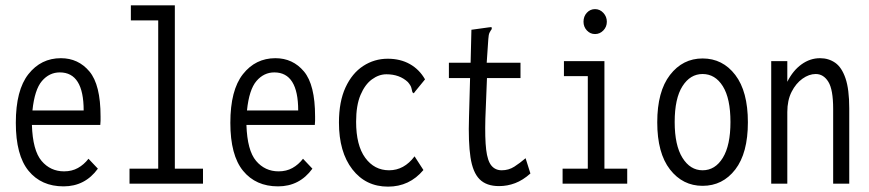

<svg xmlns="http://www.w3.org/2000/svg" viewBox="-20 -685 3240 716"><path d="M217 10Q134 10 86.5 -48Q39 -106 39 -227Q39 -349 86 -408.5Q133 -468 207 -468Q272 -468 313.5 -418.5Q355 -369 355 -251Q355 -242 355 -234.5Q355 -227 354 -219H99Q102 -124 135 -85Q168 -46 219 -46Q248 -46 270.5 -58.5Q293 -71 310 -93L345 -56Q297 10 217 10ZM101 -273H292Q292 -415 203 -415Q164 -415 136.5 -383Q109 -351 101 -273Z M463 0V-56H570V-609H468V-665H632V-56H737V0Z M1017 10Q934 10 886.5 -48Q839 -106 839 -227Q839 -349 886 -408.5Q933 -468 1007 -468Q1072 -468 1113.5 -418.5Q1155 -369 1155 -251Q1155 -242 1155 -234.5Q1155 -227 1154 -219H899Q902 -124 935 -85Q968 -46 1019 -46Q1048 -46 1070.5 -58.5Q1093 -71 1110 -93L1145 -56Q1097 10 1017 10ZM901 -273H1092Q1092 -415 1003 -415Q964 -415 936.5 -383Q909 -351 901 -273Z M1427 11Q1344 11 1294 -53.5Q1244 -118 1244 -228Q1244 -306 1268.5 -359Q1293 -412 1334.5 -439Q1376 -466 1426 -466Q1473 -466 1508.5 -446Q1544 -426 1565 -389L1529 -345L1523 -337L1518 -341Q1516 -349 1514 -357.5Q1512 -366 1501 -379Q1470 -408 1421 -408Q1393 -408 1367 -389Q1341 -370 1324.5 -331Q1308 -292 1308 -231Q1308 -143 1342 -96.5Q1376 -50 1431 -50Q1487 -50 1526 -102L1559 -51Q1507 11 1427 11Z M1841 9Q1794 9 1768.5 -16.5Q1743 -42 1734.5 -98.5Q1726 -155 1729 -248L1733 -394H1654V-451H1735L1738 -574L1803 -583L1813 -584L1814 -577Q1809 -570 1805.5 -563Q1802 -556 1801 -539L1795 -451H1921V-394H1796L1790 -243Q1788 -169 1793 -127Q1798 -85 1812.5 -67.5Q1827 -50 1851 -50Q1877 -50 1898 -63.5Q1919 -77 1940 -95L1958 -38Q1930 -13 1901 -2Q1872 9 1841 9Z M2078 0V-56H2172V-401H2083V-457H2234V-56H2319V0ZM2199 -558Q2181 -558 2168.5 -571.5Q2156 -585 2156 -604Q2156 -624 2168.5 -637.5Q2181 -651 2199 -651Q2217 -651 2230 -637Q2243 -623 2243 -604Q2243 -585 2230 -571.5Q2217 -558 2199 -558Z M2600 8Q2526 8 2478.5 -53Q2431 -114 2431 -229Q2431 -344 2478.5 -405.5Q2526 -467 2600 -467Q2675 -467 2722 -405.5Q2769 -344 2769 -229Q2769 -114 2722 -53Q2675 8 2600 8ZM2600 -50Q2647 -50 2675.5 -96.5Q2704 -143 2704 -230Q2704 -318 2675.5 -363.5Q2647 -409 2600 -409Q2554 -409 2525 -363.5Q2496 -318 2496 -230Q2496 -143 2525 -96.5Q2554 -50 2600 -50Z M2856 0V-457H2916V-380Q2937 -422 2969 -445Q3001 -468 3038 -468Q3070 -468 3094.5 -451Q3119 -434 3133 -393Q3147 -352 3147 -281V0H3087V-279Q3087 -351 3069 -380Q3051 -409 3022 -409Q2997 -409 2972.5 -391.5Q2948 -374 2932 -342.5Q2916 -311 2916 -267V0Z"/></svg>

Font: Inconsolata Condensed
Style: Regular
Weight: 400
Width: 3
Monospace: yes
Designer: Raph Levien, Cyreal, Brenton Simpson
Foundry: Raph Levien, Cyreal, Google
Version: Version 3.000; ttfautohint (v1.8.2.53-6de2)